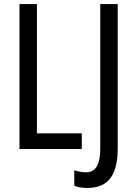

<svg xmlns="http://www.w3.org/2000/svg" viewBox="-20 -734 673 946"><path d="M76 0V-714H162V-77H383V0ZM412 192Q392 192 375.5 189.5Q359 187 346 181V105Q358 109 373 112Q388 115 404 115Q426 115 441.5 103.5Q457 92 465.5 66Q474 40 474 -5V-714H560V-3Q560 67 542.5 110Q525 153 492 172.5Q459 192 412 192Z"/></svg>

Font: Noto Sans Display Condensed
Style: Regular
Weight: 400
Width: 3
Designer: Monotype Design Team
Foundry: Monotype Imaging Inc.
Version: Version 2.003